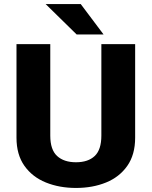

<svg xmlns="http://www.w3.org/2000/svg" viewBox="-20 -918 750 949"><path d="M355.5 11Q273.5 11 206.8 -16Q140 -43 100.8 -98.2Q61.5 -153.5 61.5 -237.5V-700H228.5V-247.5Q228.5 -178 262.2 -147Q296 -116 355.5 -116Q415.5 -116 448.2 -147Q481 -178 481 -248V-700H648V-237.5Q648 -153.5 609.2 -98.2Q570.5 -43 504.2 -16Q438 11 355.5 11ZM492 -747.5H359L205.5 -898H379Z"/></svg>

Font: League Mono
Style: Bold
Weight: 700
Width: 6
Designer: Tyler Finck
Foundry: The League of Moveable Type / Tyler Finck
Version: Version 2.300;RELEASE